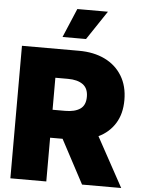

<svg xmlns="http://www.w3.org/2000/svg" viewBox="-62 -1002 769 1050"><g transform="rotate(5 322.5 -477.0)"><path d="M35.2 0V-727.5H348.6Q429.7 -727.5 490.5 -698Q551.3 -668.5 585.2 -613Q619.1 -557.6 619.1 -480.5Q619.1 -404.8 586.2 -352.1Q553.2 -299.3 495.1 -271.5L643.6 0H428.7L300.8 -240.2H232.4V0ZM301.8 -569.3H232.4V-393.6H301.8Q354 -393.6 383.5 -413.6Q413.1 -433.6 413.1 -480.5Q413.1 -526.9 383.5 -548.1Q354 -569.3 301.8 -569.3ZM252 -794.9 319.3 -954.1H487.3L380.9 -794.9Z"/></g></svg>

Font: Inter Tight Black
Style: Regular
Weight: 900
Designer: Rasmus Andersson
Foundry: rsms
Version: Version 3.004; ttfautohint (v1.8.4.7-5d5b)